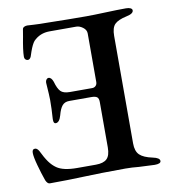

<svg xmlns="http://www.w3.org/2000/svg" viewBox="-76 -722 720 795"><g transform="rotate(-10 284.0 -325.0)"><path d="M537 -7Q537 -20 508 -26Q470 -34 454 -49.5Q438 -65 438 -98V-550Q438 -584 452 -598.5Q466 -613 503 -621Q532 -627 532 -641Q532 -647 525 -650.5Q518 -654 506 -654Q471 -654 419 -652Q369 -650 339 -650Q272 -650 174 -652Q141 -652 117.5 -653.5Q94 -655 91 -655Q84 -655 78 -652Q72 -649 71 -643L66 -613Q55 -556 55 -531Q55 -522 59.5 -518Q64 -514 69 -514Q78 -514 83 -526Q84 -530 89.5 -545.5Q95 -561 100 -571Q105 -581 110 -587Q137 -615 178 -615H290Q304 -615 318 -604.5Q332 -594 332 -579V-375Q332 -365 326 -359Q320 -353 311 -353H217Q190 -353 178.5 -365Q167 -377 159 -406Q152 -426 140 -426Q135 -426 131 -421Q127 -416 127 -408Q131 -352 131 -335Q131 -298 128 -256V-252Q128 -236 137 -236Q153 -236 161 -265Q168 -292 178.5 -304.5Q189 -317 208 -317H301Q318 -317 325 -311.5Q332 -306 332 -291V-100Q332 -66 317.5 -52Q303 -38 271 -38H192Q134 -38 107 -57Q91 -68 78 -86Q65 -104 50 -135Q42 -148 33 -147Q22 -147 22 -131Q22 -115 32 -78.5Q42 -42 53 -11Q60 5 70 5Q140 5 220 2Q247 1 289.5 0Q332 -1 388 -1Q416 -1 445 2Q502 5 511 5Q537 5 537 -7Z"/></g></svg>

Font: EB Garamond Medium
Style: Regular
Weight: 500
Designer: Georg Duffner and Octavio Pardo
Foundry: Georg Duffner
Version: Version 1.000